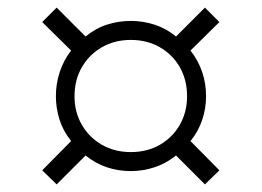

<svg xmlns="http://www.w3.org/2000/svg" viewBox="-20 -563 688 505"><path d="M129 -78 91 -115 167 -192Q146 -218.5 136.5 -248.5Q127 -278.5 127 -310Q127 -342.5 137 -373.2Q147 -404 167 -430L91 -505L129 -543L205 -467Q232 -489 262.2 -498.5Q292.5 -508 324 -508Q356.5 -508 387 -498Q417.5 -488 443 -467L519 -543L557 -505L481 -430Q501.5 -404 511.8 -373.5Q522 -343 522 -310Q522 -278 511.8 -247.5Q501.5 -217 481 -192L557 -115L519 -78L443 -154Q416 -132.5 385.8 -122.8Q355.5 -113 324 -113Q291 -113 261.2 -123Q231.5 -133 205 -154ZM324 -163Q367 -163 400.5 -182.2Q434 -201.5 453 -234.8Q472 -268 472 -310Q472 -353 452.8 -386.5Q433.5 -420 400 -439Q366.5 -458 324 -458Q282 -458 248.5 -439Q215 -420 195.5 -386.5Q176 -353 176 -310Q176 -268 195.2 -234.8Q214.5 -201.5 248 -182.2Q281.5 -163 324 -163Z"/></svg>

Font: Geologica Thin Roman Thin
Style: Regular
Weight: 250
Version: Version 1.010;gftools[0.9.28]